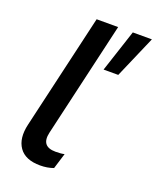

<svg xmlns="http://www.w3.org/2000/svg" viewBox="-137 -808 736 898"><g transform="rotate(20 231.0 -358.5)"><path d="M172 8Q98 8 67.5 -35.5Q37 -79 54 -152L187 -725H294L161 -151Q144 -77 218 -77Q246 -77 262 -81L238 -3Q208 8 172 8ZM462 -725 371 -515H298L367 -725Z"/></g></svg>

Font: Elaine Sans Medium
Style: Italic
Weight: 500
Italic angle: -13°
Designer: Wei Huang
Foundry: Wei Huang
Version: Version 2.001;December 24, 2019;FontCreator 12.0.0.2547 64-b